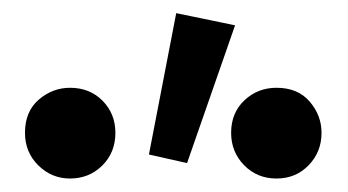

<svg xmlns="http://www.w3.org/2000/svg" viewBox="-20 -831 530 292"><path d="M264.5 -583 206.5 -596 248 -811 337.5 -792.5ZM86.5 -559.5Q58.5 -559.5 38.2 -579.5Q18 -599.5 18 -629Q18 -661.5 39 -679.5Q60 -697.5 86.5 -697.5Q116.5 -697.5 136 -677.8Q155.5 -658 155.5 -629Q155.5 -599 135.5 -579.2Q115.5 -559.5 86.5 -559.5ZM400.5 -559.5Q371 -559.5 351.2 -579.8Q331.5 -600 331.5 -629Q331.5 -659.5 351.8 -678.5Q372 -697.5 400.5 -697.5Q433 -697.5 451 -676.5Q469 -655.5 469 -629Q469 -600 449.5 -579.8Q430 -559.5 400.5 -559.5Z"/></svg>

Font: Acari Sans Neue
Style: Bold
Weight: 700
Designer: Alfredo Marco Pradil (font), Cristiano Sobral (main changes)
Foundry: Hanken Design Co. (font), Cristiano Sobral (main changes)
Version: Version 2.459;March 19, 2022;FontCreator 14.0.0.2808 64-bit;